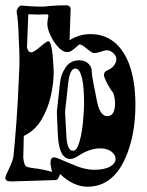

<svg xmlns="http://www.w3.org/2000/svg" viewBox="-25 -694 557 726"><path d="M306 12Q253 12 202 -36Q200 -29 196 -21Q192 -13 183 -13L21 -8H17Q-5 -8 -5 -21Q-5 -28 10 -58Q17 -72 21 -84Q25 -96 26 -104Q30 -142 36.5 -225Q43 -308 48 -436Q49 -453 48.5 -480.5Q48 -508 46 -545Q45 -588 42.5 -613.5Q40 -639 38 -648V-650Q38 -657 44 -665Q50 -673 55 -673Q77 -671 95 -670Q113 -669 126 -669Q133 -669 139 -669Q145 -669 149 -670Q178 -673 197.5 -673.5Q217 -674 227 -674Q234 -674 238.5 -669Q243 -664 242 -658L238 -542Q275 -565 316 -565Q418 -565 462 -455Q487 -390 487 -297Q487 -238 477 -187Q467 -136 448 -94Q400 12 306 12ZM172 -44Q166 -67 166 -79Q166 -99 180 -99Q188 -99 240 -76Q269 -63 291 -57.5Q313 -52 331 -52Q370 -52 391 -64Q412 -76 412 -93Q412 -109 396 -121Q380 -133 354 -133Q314 -133 270 -104Q253 -93 241 -93Q199 -93 194 -180Q192 -221 191 -244Q190 -267 190 -272L202 -382Q205 -412 223 -439Q241 -466 275 -466Q295 -466 308.5 -454Q322 -442 322 -424Q322 -411 328 -381Q337 -338 340 -320Q351 -255 380 -255Q410 -255 410 -303Q410 -323 403 -343Q399 -347 390.5 -361Q382 -375 375 -389.5Q368 -404 368 -410Q368 -422 379 -427Q398 -435 406.5 -447Q415 -459 415 -470Q415 -482 403.5 -493Q392 -504 379 -504Q372 -504 354.5 -498Q337 -492 327 -494Q321 -495 302 -511Q284 -526 276 -526Q274 -526 266 -518.5Q258 -511 248.5 -504Q239 -497 230 -497Q212 -497 194.5 -516.5Q177 -536 165.5 -561Q154 -586 154 -603Q154 -612 156 -622.5Q158 -633 158 -634Q158 -640 151 -640Q145 -640 137.5 -639.5Q130 -639 122 -639Q113 -639 103 -639.5Q93 -640 82 -640L77 -515Q81 -496 93 -496Q103 -496 127 -517Q151 -538 158 -538Q164 -538 168 -522.5Q172 -507 174 -485.5Q176 -464 177 -445.5Q178 -427 178 -421Q178 -379 167 -330.5Q156 -282 131.5 -241Q107 -200 65 -180L63 -98Q66 -72 72 -66.5Q78 -61 102 -58Q120 -56 137.5 -52.5Q155 -49 172 -44ZM251 -124Q262 -124 269 -140Q276 -156 281 -180Q286 -204 288.5 -229.5Q291 -255 292 -275Q293 -295 293 -302Q293 -310 292.5 -331Q292 -352 289 -376Q286 -400 279 -417.5Q272 -435 260 -435Q239 -435 233 -380L221 -272Q221 -267 222.5 -243.5Q224 -220 226 -179Q229 -124 251 -124Z"/></svg>

Font: Moo Lah Lah
Style: Regular
Weight: 400
Designer: Robert E. Leuschke
Foundry: Robert E. Leuschke
Version: Version 1.010; ttfautohint (v1.8.3)